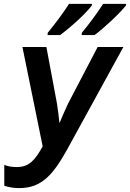

<svg xmlns="http://www.w3.org/2000/svg" viewBox="-20 -955 667 985"><path d="M400 -787 399 -775H465C515 -812 598 -890 626 -927L627 -935H509C483 -894 439 -834 400 -787ZM225 -787 224 -775H288C341 -813 424 -889 451 -927L452 -935H334C308 -894 264 -834 225 -787ZM79 10C196 10 254 -62 325 -189L613 -714H481L329 -423C314 -392 299 -356 285 -323C282 -353 277 -397 272 -425L218 -714H95L199 -204C160 -134 130 -98 66 -98C47 -98 24 -100 2 -109V-2C25 6 53 10 79 10Z"/></svg>

Font: Noto Sans SemiCondensed SemiBold
Style: Italic
Weight: 600
Width: 4
Italic angle: -12°
Designer: Monotype Design Team
Foundry: Monotype Imaging Inc.
Version: Version 2.013